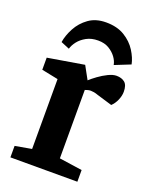

<svg xmlns="http://www.w3.org/2000/svg" viewBox="-136 -792 678 865"><g transform="rotate(20 202.5 -359.5)"><path d="M221 -719Q274 -719 310 -697Q346 -675 366.5 -642.5Q387 -610 393 -580L318 -550Q315 -568 302 -586Q289 -604 267.5 -617Q246 -630 215 -630Q183 -630 159.5 -617Q136 -604 122 -586Q108 -568 103 -550L62 -567Q67 -600 86 -635.5Q105 -671 138.5 -695Q172 -719 221 -719ZM23 0V-55L102 -69V-404L23 -420V-478L197 -507L231 -445Q244 -457 264.5 -472Q285 -487 307.5 -498Q330 -509 347 -509Q372 -509 387 -496.5Q402 -484 402 -452Q402 -433 393 -412Q384 -391 369 -377L296 -399Q285 -403 276.5 -404.5Q268 -406 261 -406Q253 -406 246.5 -404Q240 -402 234 -400V-72L344 -56V0Z"/></g></svg>

Font: Faustina Light
Style: Bold
Weight: 700
Version: Version 1.200